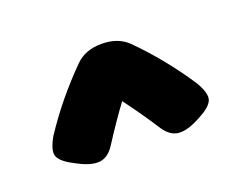

<svg xmlns="http://www.w3.org/2000/svg" viewBox="-55 -867 544 434"><g transform="rotate(-20 217.0 -650.5)"><path d="M216.8 -637.7Q190.4 -602.5 157.2 -550.8Q141.6 -527.3 120.1 -526.4Q98.6 -525.4 67.4 -543Q38.1 -557.6 32.2 -572.3Q26.4 -586.9 43.9 -617.2Q90.8 -688.5 154.3 -752Q177.7 -775.4 216.8 -775.4Q256.8 -775.4 280.3 -752Q340.8 -691.4 389.6 -617.2Q407.2 -586.9 401.4 -572.3Q395.5 -557.6 367.2 -543Q335.9 -525.4 314.5 -526.4Q293 -527.3 277.3 -550.8Q249 -594.7 216.8 -637.7Z"/></g></svg>

Font: Gen Jyuu GothicX Heavy
Style: Bold
Weight: 900
Designer: [Source Han Sans]
Ryoko NISHIZUKA  (kana & ideographs); Paul D. Hunt (Latin, Greek & Cyrillic); Wenlong ZHANG  (bopomofo
Version: Version 1.002.20150607